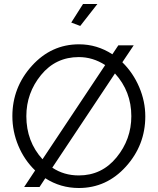

<svg xmlns="http://www.w3.org/2000/svg" viewBox="-20 -937 791 962"><path d="M573 -710H650L593 -625Q647 -572 677.5 -500.5Q708 -429 708 -354Q708 -210 611 -102.5Q514 5 375 5Q283 5 207 -44L178 0H101L156 -83Q102 -135 72 -206.5Q42 -278 42 -355Q42 -499 139.5 -607Q237 -715 376 -715Q466 -715 543 -665ZM112 -355Q112 -228 193 -139L507 -611Q445 -651 375 -651Q259 -651 185.5 -561Q112 -471 112 -355ZM638 -355Q638 -479 556 -569L242 -97Q300 -58 375 -58Q490 -58 564 -148.5Q638 -239 638 -355ZM468 -917 382 -807 337 -824 396 -917Z"/></svg>

Font: Raleway
Style: Regular
Weight: 400
Designer: Matt McInerney, Pablo Impallari, Rodrigo Fuenzalida
Foundry: Matt McInerney, Pablo Impallari, Rodrigo Fuenzalida
Version: Version 1.000;PS 001.001;hotconv 1.0.56; ttfautohint (v1.5)